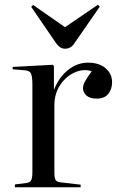

<svg xmlns="http://www.w3.org/2000/svg" viewBox="-20 -792 509 812"><path d="M43 0V-12L91 -18Q107 -20 112 -30Q117 -40 117 -66V-433Q117 -468 111 -481Q105 -494 83 -495L33 -499L34 -509L203 -518L208 -513V-414H209Q231 -468 269.5 -497.5Q308 -527 352 -527Q399 -527 426.5 -503.5Q454 -480 454 -444Q454 -415 438 -395Q422 -375 389 -375Q359 -375 345 -388.5Q331 -402 331 -418Q331 -433 340.5 -449.5Q350 -466 368 -491Q332 -502 295.5 -485.5Q259 -469 234.5 -432.5Q210 -396 210 -346V-64Q210 -41 214.5 -32Q219 -23 235 -21L321 -11V0ZM255 -586Q245 -586 235.5 -591.5Q226 -597 214 -614L112 -763L120 -771L255 -677L394 -772L402 -764L294 -608Q286 -596 276 -591Q266 -586 255 -586Z"/></svg>

Font: Display Regular
Style: Regular
Weight: 400
Designer: Latin by Veronika Burian and Jose Scaglione. Greek by Irene Vlachou. Cyrillic by Vera Evstafieva.
Foundry: TypeTogether
Version: Version 3.002